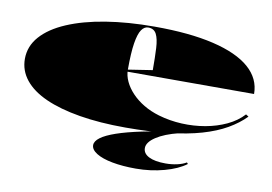

<svg xmlns="http://www.w3.org/2000/svg" viewBox="-77 -639 1380 974"><g transform="rotate(10 613.0 -152.0)"><path d="M645 -515Q826 -515 950 -485.5Q1074 -456 1137.5 -400.5Q1201 -345 1201 -266H545V-276L674 -296Q674 -363 671.5 -409.5Q669 -456 656.5 -480.5Q644 -505 614 -505Q594 -505 579.5 -484Q565 -463 557 -413.5Q549 -364 549 -276Q549 -246 563 -216Q577 -186 603 -158.5Q629 -131 665 -109.5Q701 -88 745 -75Q803 -58 865 -55Q927 -52 986 -62.5Q1045 -73 1095 -96.5Q1145 -120 1179 -157L1193 -148Q1156 -110 1103 -79.5Q1050 -49 977.5 -28Q905 -7 808.5 4Q712 15 587 15Q455 15 350.5 -2.5Q246 -20 173.5 -52.5Q101 -85 63 -132.5Q25 -180 25 -240Q25 -305 70 -356Q115 -407 198 -442.5Q281 -478 394.5 -496.5Q508 -515 645 -515ZM861 -4Q788 14 745.5 42Q703 70 703 100Q703 128 733.5 143.5Q764 159 819 159Q852 159 880 152.5Q908 146 926 135L932 142Q891 173 821.5 192Q752 211 675 211Q607 211 554 201Q501 191 471.5 172.5Q442 154 442 131Q442 90 545 54.5Q648 19 854 -10Z"/></g></svg>

Font: Kalnia Expanded
Style: Bold
Weight: 700
Width: 7
Designer: Frida Medrano
Foundry: Frida Medrano
Version: Version 1.105